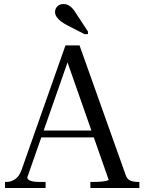

<svg xmlns="http://www.w3.org/2000/svg" viewBox="-20 -936 720 956"><path d="M177 -286H468L469 -252H163ZM303 -663 328 -659 116 -53Q116 -47 121 -42Q126 -37 139.5 -33.5Q153 -30 179 -30H207V0H5V-30H12Q35 -30 55.5 -44Q76 -58 87 -89L306 -710H376L606 -64Q614 -42 630.5 -36Q647 -30 669 -30H674V0H430V-30H446Q463 -30 480.5 -31.5Q498 -33 509.5 -35.5Q521 -38 521 -41ZM357 -872Q348 -887 338.5 -896.5Q329 -906 319 -911Q309 -916 296 -916Q277 -916 265.5 -904Q254 -892 254 -877Q254 -864 261.5 -852.5Q269 -841 282.5 -830.5Q296 -820 313 -811L401 -766H418V-779Z"/></svg>

Font: Roboto Serif 144pt
Style: Regular
Weight: 400
Version: Version 1.008